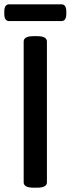

<svg xmlns="http://www.w3.org/2000/svg" viewBox="-23 -870 328 892"><path d="M20 -772Q-3 -772 -3 -805V-817Q-3 -850 20 -850H262Q285 -850 285 -817V-805Q285 -772 262 -772ZM133 2Q87 2 87 -23V-677Q87 -702 133 -702H149Q195 -702 195 -677V-23Q195 2 149 2Z"/></svg>

Font: Asap Medium
Style: Regular
Weight: 500
Designer: Pablo Cosgaya
Foundry: Omnibus-Type
Version: Version 3.001; ttfautohint (v1.8.3)